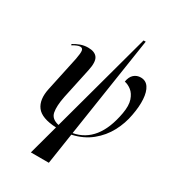

<svg xmlns="http://www.w3.org/2000/svg" viewBox="-231 -885 1118 1241"><g transform="rotate(30 328.0 -264.5)"><path d="M199 231 259 10Q149 5 112 -44.5Q75 -94 94 -182L149 -439Q158 -486 155 -503.5Q152 -521 134 -521Q125 -521 111 -515.5Q97 -510 79 -499L76 -507Q98 -521 125 -531Q152 -541 182 -541Q232 -541 251.5 -513Q271 -485 256 -416L207 -187Q192 -112 200.5 -68Q209 -24 265 -12L468 -760H484L370 -12Q544 -44 587 -286Q598 -348 585 -386.5Q572 -425 547 -444.5Q522 -464 496 -469Q502 -507 523 -525.5Q544 -544 573 -544Q611 -544 631.5 -513.5Q652 -483 655.5 -429.5Q659 -376 646 -308Q634 -239 600 -175Q566 -111 508 -64Q450 -17 368 1L333 231Z"/></g></svg>

Font: Noto Serif Display ExtraCondensed SemiBold
Style: Italic
Weight: 600
Width: 2
Italic angle: -12°
Designer: Monotype Design Team
Foundry: Monotype Imaging Inc.
Version: Version 2.009